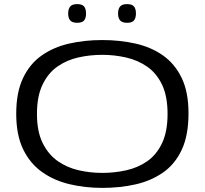

<svg xmlns="http://www.w3.org/2000/svg" viewBox="-20 -905 996 935"><path d="M478 10Q394 10 318.5 -8Q243 -26 184.5 -67.5Q126 -109 92.5 -178.5Q59 -248 59 -351Q59 -455 92 -524.5Q125 -594 182.5 -634.5Q240 -675 315.5 -692.5Q391 -710 478 -710Q563 -710 639 -693Q715 -676 773 -635.5Q831 -595 864.5 -526Q898 -457 898 -353Q898 -246 865 -175.5Q832 -105 773.5 -64.5Q715 -24 639.5 -7Q564 10 478 10ZM478 -63Q537 -63 594 -75.5Q651 -88 696.5 -119.5Q742 -151 769 -207.5Q796 -264 796 -350Q796 -437 769 -493Q742 -549 696.5 -580.5Q651 -612 594 -625Q537 -638 478 -638Q419 -638 362.5 -625.5Q306 -613 260.5 -581.5Q215 -550 187.5 -493.5Q160 -437 160 -350Q160 -265 187.5 -209Q215 -153 260.5 -121Q306 -89 362.5 -76Q419 -63 478 -63ZM599 -794Q575 -794 565 -805.5Q555 -817 555 -839Q555 -862 565 -873.5Q575 -885 599 -885Q623 -885 632.5 -873.5Q642 -862 642 -839Q642 -817 632.5 -805.5Q623 -794 599 -794ZM356 -794Q332 -794 322 -805.5Q312 -817 312 -839Q312 -862 322 -873.5Q332 -885 356 -885Q380 -885 389.5 -873.5Q399 -862 399 -839Q399 -817 389.5 -805.5Q380 -794 356 -794Z"/></svg>

Font: Georama Extended
Style: Regular
Weight: 400
Width: 7
Designer: Jean-Baptiste Levee
Foundry: Production Type
Version: Version 1.000